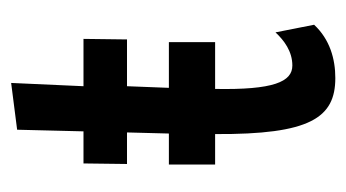

<svg xmlns="http://www.w3.org/2000/svg" viewBox="-162 -464 636 353"><g transform="rotate(-90 156.5 -287.0)"><path d="M190 11C225 11 261 1 288 -28L274 -99C259 -83 239 -68 213 -68C183 -68 168 -103 170 -210H256V-295H172L175 -372H261L262 -452H175L181 -585L95 -574L92 -452H33L32 -372H90L88 -295H31V-210H87C86 -35 117 11 190 11Z"/></g></svg>

Font: Inconsolata ExtraCondensed
Style: Bold
Weight: 700
Width: 2
Monospace: yes
Designer: Raph Levien, Cyreal, Brenton Simpson
Foundry: Raph Levien, Cyreal, Google
Version: Version 3.100